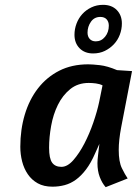

<svg xmlns="http://www.w3.org/2000/svg" viewBox="-20 -764 566 794"><path d="M234 -74Q208 -74 195.5 -91.5Q183 -109 183 -153Q183 -196 191.5 -243.5Q200 -291 219.5 -330.5Q239 -370 270.5 -395.5Q302 -421 347 -421Q361 -421 376.5 -419Q392 -417 404 -411L390 -342Q382 -304 366 -257.5Q350 -211 329 -170.5Q308 -130 283.5 -102Q259 -74 234 -74ZM197 8Q223 8 247.5 1.5Q272 -5 294 -21Q316 -37 336 -63.5Q356 -90 373 -129L391 -169Q388 -143 385.5 -122.5Q383 -102 383 -89Q383 -57 392.5 -32Q402 -7 417 10L508 -26Q497 -42 484 -68.5Q471 -95 471 -144Q471 -184 481 -237L526 -470L464 -474Q424 -491 393 -494.5Q362 -498 345 -498Q277 -498 225 -471.5Q173 -445 137 -398.5Q101 -352 82.5 -290Q64 -228 64 -157Q64 -126 71.5 -96.5Q79 -67 95 -43.5Q111 -20 136 -6Q161 8 197 8ZM395 -694Q412 -694 421 -684Q430 -674 430 -658Q430 -631 414.5 -612Q399 -593 376 -593Q360 -593 351 -603Q342 -613 342 -629Q342 -654 356 -674Q370 -694 395 -694ZM365 -543Q392 -543 413.5 -553.5Q435 -564 451 -581Q467 -598 475.5 -620.5Q484 -643 484 -667Q484 -701 463 -722.5Q442 -744 406 -744Q380 -744 358 -733.5Q336 -723 320.5 -706Q305 -689 296.5 -666.5Q288 -644 288 -620Q288 -586 309 -564.5Q330 -543 365 -543Z"/></svg>

Font: Amaranth
Style: Italic
Weight: 400
Designer: Gesine Todt
Foundry: Gesine Todt
Version: Version 1.001